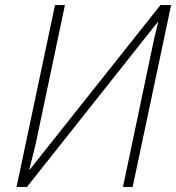

<svg xmlns="http://www.w3.org/2000/svg" viewBox="-20 -734 692 754"><path d="M45 0 196 -714H235L121 -173Q114 -144 108 -119.5Q102 -95 95 -68H97L610 -714H652L501 0H463L575 -533Q587 -593 601 -646L599 -647L86 0Z"/></svg>

Font: Noto Sans Disp ExtLt
Style: Italic
Weight: 200
Italic angle: -12°
Designer: Monotype Design Team
Foundry: Monotype Imaging Inc.
Version: Version 2.000;GOOG;noto-source:20170915:90ef993387c0